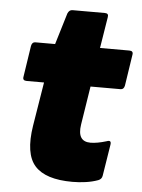

<svg xmlns="http://www.w3.org/2000/svg" viewBox="-49 -672 534 724"><g transform="rotate(5 218.0 -310.5)"><path d="M252 12Q150 12 109.5 -33.5Q69 -79 86 -186L113 -352H47Q31 -352 34 -367L52 -485Q55 -500 67 -500H142L178 -619Q184 -633 196 -633H319Q334 -633 331 -618L312 -500H423Q439 -500 436 -485L418 -367Q415 -352 403 -352H289L266 -206Q256 -141 307 -141Q332 -141 368 -152Q386 -159 383 -140L364 -21Q362 -8 349 -3Q327 5 302 8.5Q277 12 252 12Z"/></g></svg>

Font: Sofia Sans ExtraBlack
Style: Italic
Weight: 1000
Italic angle: -9°
Designer: Botio Nikoltchev, Ani Petrova
Foundry: lettersoup
Version: Version 4.100; ttfautohint (v1.8.4.7-5d5b)